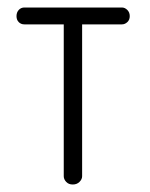

<svg xmlns="http://www.w3.org/2000/svg" viewBox="-20 -492 401 512"><path d="M305 -472Q313 -472 319.5 -465.5Q326 -459 326 -449Q326 -439 319.5 -433Q313 -427 305 -427H199V-22Q199 -14 192 -7Q185 0 174 0Q163 0 156.5 -7Q150 -14 150 -22V-427H45Q36 -427 30 -433Q24 -439 24 -449Q24 -459 30 -465.5Q36 -472 45 -472H305Z"/></svg>

Font: AkaAcidDosis
Style: Light
Weight: 300
Designer: Edgar Tolentino, Pablo Impallari, Igino Marini, Aka-Acid
Foundry: Edgar Tolentino, Pablo Impallari, Igino Marini, Aka-Acid
Version: Version 1.007